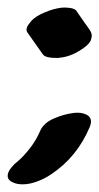

<svg xmlns="http://www.w3.org/2000/svg" viewBox="-20 -457 259 500"><path d="M77 -336 82 -329 83 -328ZM202 -395 201 -397 197 -403ZM92 -315 82 -329 51 -373Q49 -377 49 -379Q49 -386 54.5 -393.5Q60 -401 62 -403Q73 -415 97 -425Q118 -434 140 -437Q149 -438 161 -436.5Q173 -435 178 -430L201 -397L213 -380Q219 -371 219 -364Q219 -359 216 -351Q209 -337 182 -322Q158 -308 130 -306Q98 -306 92 -315ZM219 -372 213 -380ZM0 1Q0 -8 7.5 -18Q15 -28 24 -35Q41 -49 58 -71Q75 -93 85 -117Q94 -137 120.5 -148.5Q147 -160 173 -163Q191 -165 204 -159Q217 -153 217 -140Q217 -135 214 -127Q181 -48 113 -3Q97 8 77 15.5Q57 23 39 23Q25 23 16 19Q0 13 0 1Z"/></svg>

Font: Sedgwick Ave Display
Style: Regular
Weight: 400
Designer: Kevin Burke, Pedro Vergani
Foundry: Google, Inc.
Version: Version 1.000